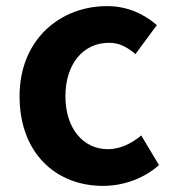

<svg xmlns="http://www.w3.org/2000/svg" viewBox="-20 -594 567 628"><path d="M317 14C379 14 447 -7 500 -54L442 -151C411 -125 373 -106 333 -106C252 -106 194 -174 194 -279C194 -385 252 -454 337 -454C369 -454 395 -441 423 -417L493 -512C452 -547 399 -574 330 -574C178 -574 44 -466 44 -279C44 -94 162 14 317 14Z"/></svg>

Font: Noto Sans CJK KR Bold
Style: Regular
Weight: 700
Designer: Ryoko NISHIZUKA (kana & ideographs); Paul D. Hunt (Latin, Greek & Cyrillic); Wenlong ZHANG (bopomofo); Sandoll Communica
Foundry: Adobe Systems Incorporated
Version: Version 1.004;PS 1.004;hotconv 1.0.82;makeotf.lib2.5.63406